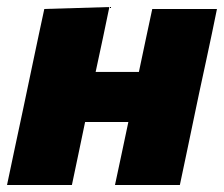

<svg xmlns="http://www.w3.org/2000/svg" viewBox="-27 -526 637 546"><path d="M-7 0Q4 -52.5 14.5 -102Q25 -151.5 38.5 -214.5L49 -264.5Q60 -317 68.5 -357.2Q77 -397.5 84.2 -431.5Q91.5 -465.5 99 -500.5L284 -506Q275 -462 266 -419.5Q257 -377 245 -321.5H368Q379.5 -376 388.2 -417.2Q397 -458.5 406 -500.5H590Q583 -465.5 575.8 -431.5Q568.5 -397.5 560 -357.2Q551.5 -317 540 -264.5L529.5 -214.5Q516.5 -151.5 506 -102Q495.5 -52.5 484.5 0H300Q309.5 -44.5 318.5 -86.8Q327.5 -129 338 -179H215Q204.5 -129 195.8 -87Q187 -45 177.5 0Z"/></svg>

Font: Commissioner ExtraBold
Style: Italic
Weight: 800
Italic angle: -12°
Designer: Kostas Bartsokas
Foundry: Kostas Bartsokas
Version: Version 1.000; ttfautohint (v1.8.3)